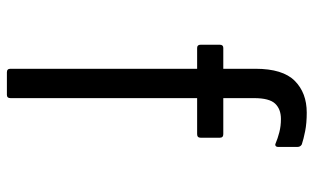

<svg xmlns="http://www.w3.org/2000/svg" viewBox="-192 -510 888 543"><g transform="rotate(90 251.5 -239.0)"><path d="M185 185Q175 185 175 175V-353H116Q107 -353 107 -363V-417Q107 -427 116 -427H175V-518Q175 -595 209 -629Q243 -663 299 -663Q329 -663 351.5 -658.5Q374 -654 389 -649Q396 -645 396 -637V-582Q396 -577 393 -575Q390 -573 386 -575Q372 -581 354.5 -585.5Q337 -590 317 -590Q289 -590 273.5 -573.5Q258 -557 258 -514V-427H360Q370 -427 370 -417V-363Q370 -353 360 -353H258V175Q258 185 249 185Z"/></g></svg>

Font: Sofia Sans Condensed Medium
Style: Regular
Weight: 500
Designer: Botio Nikoltchev, Ani Petrova
Foundry: lettersoup
Version: Version 4.101; ttfautohint (v1.8.4.7-5d5b)